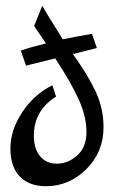

<svg xmlns="http://www.w3.org/2000/svg" viewBox="-20 -645 411 664"><path d="M298 -528 315 -479 232 -458Q284 -386 311 -328Q338 -270 338 -205Q338 -119 278.5 -60Q219 -1 139 -1Q81 -1 48.5 -34.5Q16 -68 16 -131.5Q16 -195 57 -257Q98 -319 161 -350L174 -311Q97 -263 97 -175Q97 -132 118 -105.5Q139 -79 177 -79Q215 -79 247 -107.5Q279 -136 279 -189Q279 -242 252 -301.5Q225 -361 171 -443L70 -418L52 -470Q86 -482 139 -495L98 -555L126 -625Q131 -615 197 -509Q229 -516 298 -528Z"/></svg>

Font: Marck Script
Style: Regular
Weight: 400
Designer: Denis Masharov, Marck Fogel
Foundry: Denis Masharov
Version: Version 1.002